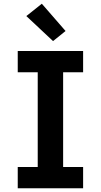

<svg xmlns="http://www.w3.org/2000/svg" viewBox="-20 -1008 540 1028"><path d="M75 0V-114H182V-621H75V-735H425V-621H318V-114H425V0ZM264 -788 121 -922 204 -988 331 -842Z"/></svg>

Font: Iosevka Heavy
Style: Regular
Weight: 900
Monospace: yes
Designer: Belleve Invis
Foundry: Belleve Invis
Version: Version 32.5.0; ttfautohint (v1.8.4)